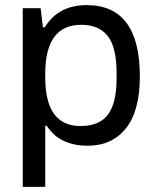

<svg xmlns="http://www.w3.org/2000/svg" viewBox="-20 -558 607 751"><path d="M69 173V-526H139L148 -451H155Q208 -538 319 -538Q527 -538 527 -259Q527 -124 472.5 -56Q418 12 323 12Q213 12 163 -66H157V173ZM295 -65Q368 -65 402 -109.5Q436 -154 436 -252V-273Q436 -373 401.5 -417Q367 -461 298 -461Q157 -461 157 -270V-255Q157 -65 295 -65Z"/></svg>

Font: Archivo
Style: Regular
Weight: 400
Designer: Hector Gatti
Foundry: Omnibus-Type
Version: Version 2.001